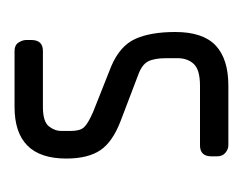

<svg xmlns="http://www.w3.org/2000/svg" viewBox="-55 -279 334 264"><g transform="rotate(-90 112.0 -147.0)"><path d="M126 0H44Q39 0 34 -4Q29 -8 29 -16V-23Q29 -39 44 -39H126Q148 -39 156 -47.5Q164 -56 164 -70V-85Q164 -102 159.5 -110.5Q155 -119 141 -124L78 -148Q49 -159 37.5 -176Q26 -193 26 -223Q26 -294 97 -294H174Q182 -294 185.5 -288.5Q189 -283 189 -278V-271Q189 -255 174 -255H97Q77 -255 70.5 -247Q64 -239 64 -230V-216Q64 -204 69 -198.5Q74 -193 90 -186L153 -161Q181 -149 190.5 -128Q200 -107 200 -73Q200 -35 181.5 -17.5Q163 0 126 0Z"/></g></svg>

Font: Chathura
Style: Bold
Weight: 700
Designer: Appaji Ambarisha Darbha
Foundry: Aditya Fonts
Version: Version 1.001 2016